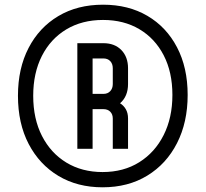

<svg xmlns="http://www.w3.org/2000/svg" viewBox="-20 -784 876 818"><path d="M417 14Q310 14 229 -34.5Q148 -83 102.2 -170.5Q56.5 -258 56.5 -376Q56.5 -492.5 101.8 -579.8Q147 -667 228.5 -715.5Q310 -764 419 -764Q527 -764 608 -716.5Q689 -669 734.2 -582.5Q779.5 -496 779.5 -379.5Q779.5 -263 734.2 -174.2Q689 -85.5 607.5 -35.8Q526 14 417 14ZM417 -51Q506.5 -51 573.2 -92.8Q640 -134.5 677.2 -208.5Q714.5 -282.5 714.5 -379.5Q714.5 -476.5 677.5 -548.2Q640.5 -620 574 -659.5Q507.5 -699 419 -699Q329.5 -699 262.5 -658.8Q195.5 -618.5 158.5 -545.8Q121.5 -473 121.5 -376Q121.5 -277.5 159 -204.5Q196.5 -131.5 263 -91.2Q329.5 -51 417 -51ZM309.5 -150V-600H420.5Q468.5 -600 497 -570.8Q525.5 -541.5 525.5 -493V-426Q525.5 -373.5 491.5 -344Q506.5 -335 516 -318.8Q525.5 -302.5 525.5 -279V-150H460.5V-279Q460.5 -297 449.8 -308Q439 -319 420.5 -319H374.5V-150ZM374.5 -384H420.5Q439 -384 449.8 -395.8Q460.5 -407.5 460.5 -426V-493Q460.5 -512 449.8 -523.5Q439 -535 420.5 -535H374.5Z"/></svg>

Font: Mohave Light Medium
Style: Regular
Weight: 500
Version: Version 2.003